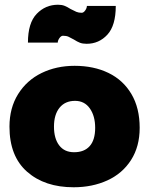

<svg xmlns="http://www.w3.org/2000/svg" viewBox="-20 -780 630 811"><path d="M291 11Q169 11 94.5 -54.5Q20 -120 20 -245Q20 -324 56.5 -382.5Q93 -441 155.5 -471.5Q218 -502 295 -502Q376 -502 438 -472Q500 -442 535 -383Q570 -324 570 -240Q570 -161 533.5 -104Q497 -47 433.5 -18Q370 11 291 11ZM382 -240Q382 -290 359.5 -322Q337 -354 297 -354Q255 -354 231.5 -325Q208 -296 208 -245Q208 -195 230 -166Q252 -137 293 -137Q336 -137 359 -163Q382 -189 382 -240ZM325 -726Q312 -726 302.5 -730Q293 -734 278 -742Q264 -751 252.5 -755.5Q241 -760 225 -760Q172 -760 135 -721.5Q98 -683 98 -600H224Q224 -609 231 -619Q238 -629 246 -629Q260 -629 269 -625Q278 -621 292 -613Q306 -604 317.5 -599.5Q329 -595 346 -595Q398 -595 433.5 -633.5Q469 -672 469 -755H347Q347 -746 340 -736Q333 -726 325 -726Z"/></svg>

Font: Catamaran
Style: Regular
Weight: 900
Designer: Pria Ravichandran
Version: Version 1.001;PS 001.000;hotconv 1.0.70;makeotf.lib2.5.58329